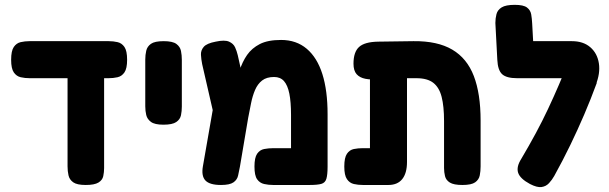

<svg xmlns="http://www.w3.org/2000/svg" viewBox="-20 -755 2514 793"><path d="M103 -432Q83 -432 65.5 -436Q48 -440 37 -456Q26 -472 26 -508Q26 -545 37 -561Q48 -577 65.5 -581Q83 -585 102 -585H429Q448 -585 465.5 -581Q483 -577 494 -561Q505 -545 505 -508Q505 -472 494 -456Q483 -440 465.5 -436Q448 -432 428 -432ZM334 9Q298 9 282.5 -2Q267 -13 263 -30.5Q259 -48 259 -68V-463L410 -456V-61Q410 -44 406.5 -27.5Q403 -11 386.5 -1Q370 9 334 9Z M655 -240Q619 -240 603.5 -251.5Q588 -263 584 -280Q580 -297 580 -316V-509Q580 -528 584 -545.5Q588 -563 603.5 -574Q619 -585 656 -585Q693 -585 708.5 -573.5Q724 -562 727.5 -544.5Q731 -527 731 -508V-315Q731 -296 727.5 -279Q724 -262 708 -251Q692 -240 655 -240Z M1333 -283V-67Q1333 -33 1328 -16.5Q1323 0 1307 4.5Q1291 9 1258 9H1108Q1089 9 1071 5Q1053 1 1042 -14.5Q1031 -30 1031 -67Q1031 -104 1042 -120Q1053 -136 1071 -139.5Q1089 -143 1109 -143H1182V-280Q1182 -334 1175 -368.5Q1168 -403 1153 -420Q1138 -437 1112 -437Q1081 -437 1062.5 -422.5Q1044 -408 1033.5 -383.5Q1023 -359 1017 -329Q1011 -299 1005 -268L971 -67Q967 -48 963.5 -30.5Q960 -13 944.5 -2Q929 9 893 9Q846 9 828.5 -9.5Q811 -28 818 -68L870 -366L922 -307Q937 -346 947.5 -386.5Q958 -427 969.5 -463.5Q981 -500 1000.5 -528Q1020 -556 1053 -573Q1086 -590 1141 -590Q1204 -590 1247 -553.5Q1290 -517 1311.5 -449Q1333 -381 1333 -283ZM879 -211 815 -490Q811 -510 810 -528.5Q809 -547 821.5 -561.5Q834 -576 871 -583Q908 -591 926 -583Q944 -575 951 -559.5Q958 -544 962 -527L1006 -330Z M1479 9Q1459 9 1441.5 5Q1424 1 1413 -15Q1402 -31 1402 -67Q1402 -104 1413 -120Q1424 -136 1441.5 -139.5Q1459 -143 1478 -143H1508V-483L1607 -434Q1573 -430 1543 -427.5Q1513 -425 1489.5 -429.5Q1466 -434 1453 -448.5Q1440 -463 1440 -492Q1440 -540 1463 -561Q1486 -582 1542 -583L1688 -585Q1787 -586 1848 -550Q1909 -514 1937 -441Q1965 -368 1965 -257V-68Q1965 -48 1961.5 -30.5Q1958 -13 1942.5 -2Q1927 9 1890 9Q1854 9 1838 -1Q1822 -11 1818 -27.5Q1814 -44 1814 -61V-255Q1814 -316 1804 -355Q1794 -394 1769.5 -413Q1745 -432 1700 -432H1661V-86Q1661 -40 1641.5 -15.5Q1622 9 1584 9Z M2169 5Q2128 -17 2120 -41.5Q2112 -66 2133 -99Q2165 -153 2192.5 -204Q2220 -255 2243.5 -305Q2267 -355 2288.5 -405Q2310 -455 2330 -506L2445 -413Q2420 -345 2393 -282Q2366 -219 2335.5 -156Q2305 -93 2269 -28Q2260 -12 2247.5 1.5Q2235 15 2216.5 17.5Q2198 20 2169 5ZM2440 -403 2341 -432H2116Q2072 -432 2054 -448.5Q2036 -465 2034 -508L2026 -660Q2026 -679 2030.5 -696.5Q2035 -714 2052 -724.5Q2069 -735 2106 -735Q2142 -735 2156.5 -724Q2171 -713 2174 -695.5Q2177 -678 2178 -658L2182 -585H2342Q2389 -585 2418 -560Q2447 -535 2453.5 -493.5Q2460 -452 2440 -403Z"/></svg>

Font: Fredoka SemiCondensed SemiBold
Style: Regular
Weight: 600
Width: 4
Designer: Ben Nathan
Foundry: Milena B. Brandão, Ben Nathan
Version: Version 2.001